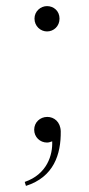

<svg xmlns="http://www.w3.org/2000/svg" viewBox="-20 -452 291 629"><path d="M134 -349C156 -349 175 -366 175 -391C175 -416 156 -432 134 -432C113 -432 93 -415 93 -391C93 -366 113 -349 134 -349ZM61 144 65 157C156 128 180 54 179 -22C178 -53 157 -69 135 -69C111 -69 92 -51 92 -27C92 -3 111 15 134 15C140 15 145 13 151 11C153 56 134 119 61 144Z"/></svg>

Font: Sprat Condensed Light
Style: Regular
Weight: 300
Width: 3
Designer: Ethan Nakache
Foundry: Collletttivo
Version: Version 2.000;Glyphs 3.2 (3217)